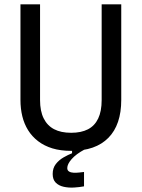

<svg xmlns="http://www.w3.org/2000/svg" viewBox="-20 -680 651 882"><path d="M366 176Q345 180 320 181.5Q295 183 272.5 178Q250 173 236 159Q222 145 222 119Q222 92 236.5 73.5Q251 55 272 43Q293 31 311 24V7L368 2V7Q329 28 309 51Q289 74 289 92Q289 103 297.5 108Q306 113 318.5 113.5Q331 114 344 112.5Q357 111 366 110ZM307 13Q258 13 220.5 1.5Q183 -10 155 -31.5Q127 -53 109 -82Q91 -111 82.5 -146Q74 -181 74 -221V-660H164V-220Q164 -170 180.5 -136.5Q197 -103 228.5 -86.5Q260 -70 307 -70Q353 -70 384 -86Q415 -102 431 -135.5Q447 -169 447 -220V-660H537V-221Q537 -107 478 -47Q419 13 307 13Z"/></svg>

Font: Bricolage Grotesque SemiCondensed
Style: Regular
Weight: 400
Width: 4
Designer: Mathieu Triay
Foundry: Atelier Triay
Version: Version 1.001;gftools[0.9.33.dev8+g029e19f]